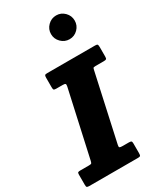

<svg xmlns="http://www.w3.org/2000/svg" viewBox="-284 -1125 1021 1212"><g transform="rotate(-30 226.0 -519.0)"><path d="M-32.5 -21V-95Q-32.5 -108 -28 -110.8Q-23.5 -113.5 -11 -113.5H51.5Q66.5 -113.5 69.8 -117.2Q73 -121 76 -134.5L182 -613.5Q185 -628 181.2 -632.2Q177.5 -636.5 161 -636.5H115Q101.5 -636.5 97.8 -640.2Q94 -644 94 -658V-728Q94 -742 97.5 -746Q101 -750 114 -750H463.5Q477 -750 480.5 -745.8Q484 -741.5 484 -727.5V-658.5Q484 -644 479.8 -640.2Q475.5 -636.5 461 -636.5H401.5Q386.5 -636.5 384.2 -632.2Q382 -628 379.5 -615.5L274 -135Q270.5 -120 275.5 -116.8Q280.5 -113.5 298 -113.5H341.5Q355 -113.5 359.5 -110.2Q364 -107 364 -93.5V-23.5Q364 -8 360.2 -4Q356.5 0 341.5 0H-11Q-24.5 0 -28.5 -3.5Q-32.5 -7 -32.5 -21ZM345 -864.5Q309.5 -864.5 284 -890Q258.5 -915.5 258.5 -951Q258.5 -986.5 284 -1012Q309.5 -1037.5 345 -1037.5Q380.5 -1037.5 405.8 -1012Q431 -986.5 431 -951Q431 -915.5 405.8 -890Q380.5 -864.5 345 -864.5Z"/></g></svg>

Font: Besley* Narrow Heavy
Style: Italic
Weight: 800
Width: 4
Italic angle: -13°
Designer: Owen Earl
Foundry: indestructible type*
Version: Version 3.000; ttfautohint (v1.8.3)